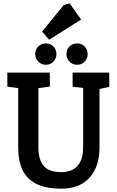

<svg xmlns="http://www.w3.org/2000/svg" viewBox="-20 -1126 703 1150"><path d="M347 4Q253 4 196 -25.5Q139 -55 114 -109.5Q89 -164 89 -241V-598L24 -607V-691H278L279 -608L210 -598V-244Q210 -170 241.5 -132.5Q273 -95 348 -95Q388 -95 417 -110.5Q446 -126 462 -159.5Q478 -193 478 -245V-599L415 -607V-691H634L635 -606L576 -593V-241Q576 -166 549 -110.5Q522 -55 471 -25.5Q420 4 347 4ZM442 -738Q414 -738 396 -757Q378 -776 378 -802Q378 -829 396 -847.5Q414 -866 442 -866Q469 -866 487 -847.5Q505 -829 505 -802Q505 -776 487 -757Q469 -738 442 -738ZM255 -738Q228 -738 209.5 -757Q191 -776 191 -802Q191 -829 209.5 -847.5Q228 -866 255 -866Q282 -866 300 -847.5Q318 -829 318 -802Q318 -776 300 -757Q282 -738 255 -738ZM274 -888 232 -937 362 -1096 397 -1106 466 -1009Z"/></svg>

Font: Kreon SemiBold
Style: Regular
Weight: 600
Designer: Julia Petretta
Foundry: Julia Petretta and Eli Heuer
Version: Version 2.002